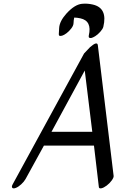

<svg xmlns="http://www.w3.org/2000/svg" viewBox="-20 -1001 690 1059"><path d="M324.7 -805Q304 -798 304.3 -812Q304.9 -831 306.3 -847Q308.6 -884 346.2 -926Q391.6 -976 432 -980Q461.2 -983 491.6 -976Q574.9 -957 549.9 -853Q546.8 -841 532.9 -825.5Q519.1 -810 505.3 -801.5Q491.6 -793 483.5 -791.5Q475.3 -790 471.6 -793.5Q468 -797 469.7 -805Q488.7 -886 423 -900Q404.3 -904 389.3 -904Q386 -889 385.7 -874.5Q385.5 -860 373.1 -844Q360.7 -828 347.3 -818Q333.9 -808 324.7 -805ZM50.8 14 443.7 -706 476.8 -741Q516.9 -776 519.7 -751L606.7 -31Q607.9 -22 596.5 -6Q585.1 10 568.5 22.5Q551.9 35 539.2 37.5Q526.5 40 525.3 31L498.3 -198Q497.3 -198 495.3 -198H222.3L121.2 -14Q112.9 1 97.1 15.5Q81.4 30 66.9 35.5Q52.4 41 47.5 34.5Q42.6 28 50.8 14ZM489 -274 447.5 -612 264 -274Z"/></svg>

Font: Kavivanar
Style: Regular
Weight: 400
Designer: Tharique Azeez
Foundry: Tharique Azeez
Version: Version 1.88